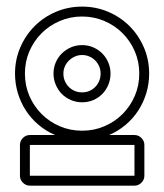

<svg xmlns="http://www.w3.org/2000/svg" viewBox="-20 -883 502 587"><path d="M231 -862.8Q273.4 -862.8 310.8 -846.9Q348.1 -831.1 376 -803.2Q403.8 -775.4 419.9 -738Q436 -700.7 436 -658.2Q436 -627.4 427.5 -598.9Q418.9 -570.3 403.1 -545.7Q387.2 -521 364.5 -501.7Q341.8 -482.4 313.5 -470.2H391.1Q403.3 -470.2 412.4 -461.2Q421.4 -452.1 421.4 -439.9V-345.7Q421.4 -333.5 412.4 -324.5Q403.3 -315.4 391.1 -315.4H71.3Q59.1 -315.4 50 -324.5Q41 -333.5 41 -345.7V-439.9Q41 -452.1 50 -461.2Q59.1 -470.2 71.3 -470.2H148.4Q120.1 -482.4 97.4 -501.7Q74.7 -521 58.8 -545.7Q43 -570.3 34.4 -598.9Q25.9 -627.4 25.9 -658.2Q25.9 -700.7 42 -738Q58.1 -775.4 85.9 -803.2Q113.8 -831.1 151.1 -846.9Q188.5 -862.8 231 -862.8ZM231 -600.6Q243.2 -600.6 253.4 -605Q263.7 -609.4 271.2 -617.2Q278.8 -625 283.2 -635.5Q287.6 -646 287.6 -658.2Q287.6 -669.9 283.2 -680.2Q278.8 -690.4 271 -698.2Q263.2 -706.1 252.9 -710.4Q242.7 -714.8 231 -714.8Q219.2 -714.8 209 -710.2Q198.7 -705.6 190.9 -698Q183.1 -690.4 178.5 -680.2Q173.8 -669.9 173.8 -658.2Q173.8 -646 178.2 -635.5Q182.6 -625 190.4 -617.2Q198.2 -609.4 208.5 -605Q218.8 -600.6 231 -600.6ZM71.3 -439.9V-345.7H391.1V-439.9ZM56.2 -658.2Q56.2 -621.6 69.8 -589.8Q83.5 -558.1 107.2 -534.4Q130.9 -510.7 162.6 -497.1Q194.3 -483.4 231 -483.4Q267.6 -483.4 299.3 -497.1Q331.1 -510.7 354.7 -534.4Q378.4 -558.1 392.1 -589.8Q405.8 -621.6 405.8 -658.2Q405.8 -694.3 392.1 -726.1Q378.4 -757.8 354.7 -781.5Q331.1 -805.2 299.1 -818.8Q267.1 -832.5 231 -832.5Q194.8 -832.5 162.8 -818.8Q130.9 -805.2 107.2 -781.5Q83.5 -757.8 69.8 -726.1Q56.2 -694.3 56.2 -658.2ZM143.6 -658.2Q143.6 -676.3 150.4 -692.1Q157.2 -708 169.2 -719.7Q181.2 -731.4 197 -738.3Q212.9 -745.1 231 -745.1Q249 -745.1 264.9 -738.3Q280.8 -731.4 292.5 -719.7Q304.2 -708 311 -692.1Q317.9 -676.3 317.9 -658.2Q317.9 -640.1 311.3 -624Q304.7 -607.9 293 -595.9Q281.2 -584 265.4 -577.1Q249.5 -570.3 231 -570.3Q212.9 -570.3 196.8 -577.1Q180.7 -584 168.9 -595.9Q157.2 -607.9 150.4 -624Q143.6 -640.1 143.6 -658.2Z"/></svg>

Font: Akaash Gobhi Outlined
Style: Regular
Weight: 400
Designer: Kulbir Singh Thind, MD
Foundry: Punjab Online
Version: Version 1.200